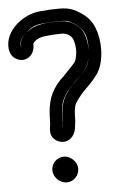

<svg xmlns="http://www.w3.org/2000/svg" viewBox="-52 -715 473 770"><g transform="rotate(-5 184.0 -330.5)"><path d="M182 -36C183 -36 186 -32 186 -32ZM132 -36C132 -7 158 18 186 18C213 18 236 -5 236 -33C236 -61 210 -86 182 -86C155 -86 132 -63 132 -36ZM51 -537C44 -557 54 -576 75 -594C64 -584 50 -569 50 -548C50 -545 51 -539 51 -537ZM78 -596C95 -613 116 -623 142 -625C173 -628 197 -629 216 -629C234 -629 246 -627 251 -624C301 -601 323 -569 319 -502C320 -537 310 -580 289 -599C268 -617 244 -628 218 -628C156 -628 113 -625 78 -596ZM315 -470C310 -436 293 -420 276 -403L259 -386C208 -335 192 -310 191 -232L187 -202C187 -200 186 -198 186 -197C187 -210 190 -223 190 -232C190 -268 194 -294 199 -307C206 -325 217 -343 231 -357C242 -368 247 -375 258 -386L276 -403C299 -426 308 -439 315 -470ZM241 -227V-230C241 -248 242 -266 246 -284C248 -294 263 -318 295 -350L312 -367C321 -376 330 -387 340 -400C379 -450 378 -556 343 -612C328 -636 304 -654 273 -669C257 -676 238 -679 216 -679C195 -679 170 -678 138 -675C71 -670 -8 -609 0 -536C2 -522 7 -507 21 -497C61 -469 104 -502 100 -547C108 -563 129 -572 151 -574C173 -576 187 -578 218 -578C232 -578 254 -571 262 -550C272 -520 271 -491 261 -464C261 -463 254 -453 240 -439L223 -421C218 -416 212 -410 208 -405C204 -401 198 -397 194 -392C157 -351 140 -312 140 -232C140 -211 130 -188 144 -167C152 -156 164 -148 178 -146C210 -141 232 -165 237 -194Z"/></g></svg>

Font: AppleStorm
Style: CBo
Weight: 400
Foundry: Cannot Into Space Fonts
Version: Version 1.01